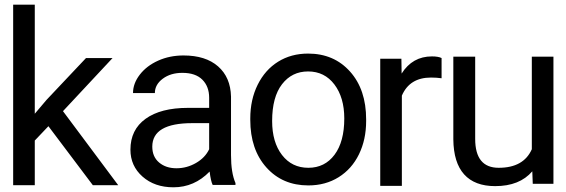

<svg xmlns="http://www.w3.org/2000/svg" viewBox="-20 -792 2410 817"><path d="M186 -255 128 -194V-4H36V-772H128V-308L178 -367L346 -545H459L248 -319L483 -4H375Z M885 -5Q877 -21 872 -62Q807 5 718 5Q638 5 586.5 -40.5Q535 -86 535 -155Q535 -240 599.5 -286.5Q664 -333 780 -333H870V-376Q870 -424 841 -453Q812 -482 756 -482Q706 -482 672.5 -457Q639 -432 639 -396H546Q546 -437 575 -474.5Q604 -512 653 -534Q702 -556 761 -556Q855 -556 908 -509.5Q961 -463 963 -381V-132Q963 -57 982 -13V-5ZM870 -157V-268H798Q628 -268 628 -168Q628 -125 657 -100.5Q686 -76 731 -76Q775 -76 814 -98.5Q853 -121 870 -157Z M1045 -288Q1045 -368 1076.5 -431.5Q1108 -495 1163.5 -529.5Q1219 -564 1291 -564Q1401 -564 1469.5 -487.5Q1538 -411 1538 -284V-277Q1538 -198 1507.5 -135.5Q1477 -73 1421 -38Q1365 -3 1292 -3Q1182 -3 1113.5 -79.5Q1045 -156 1045 -282ZM1292 -78Q1362 -78 1403.5 -133.5Q1445 -189 1445 -288Q1445 -377 1403 -432.5Q1361 -488 1291 -488Q1222 -488 1180 -433.5Q1138 -379 1138 -277Q1138 -187 1180 -132.5Q1222 -78 1292 -78Z M1859 -459Q1838 -462 1814 -462Q1723 -462 1690 -385V-1H1598V-542H1688L1689 -479Q1735 -552 1818 -552Q1845 -552 1859 -545Z M2245 -63Q2191 0 2087 0Q2000 0 1955 -50Q1910 -100 1909 -199V-551H2002V-201Q2002 -78 2102 -78Q2208 -78 2243 -157V-551H2335V-10H2247Z"/></svg>

Font: lipipragatuchhi
Style: Regular
Weight: 400
Designer: Abhinash Majhi
Version: Version 1.000